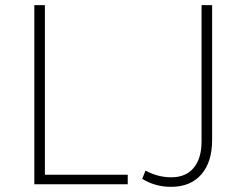

<svg xmlns="http://www.w3.org/2000/svg" viewBox="-20 -714 944 744"><path d="M113 0V-694H154V-37H475V0ZM643 10Q581 10 531 -21L544 -53Q591 -27 644 -27Q700 -27 730.5 -63.5Q761 -100 761 -166V-694H802V-172Q802 -86 760 -38Q718 10 643 10Z"/></svg>

Font: Cantarell Light
Style: Regular
Weight: 300
Designer: Dave Crossland, Nikolaus Waxweiler, Florian Fecher, Jacques Le Bailly, Eben Sorkin, Alexei Vanyashin, Alexios Zavras, Em
Version: Version 0.303